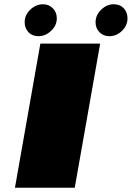

<svg xmlns="http://www.w3.org/2000/svg" viewBox="-20 -879 617 899"><path d="M50 0H330L449 -675H169ZM160.5 -709.5Q192.5 -709.5 219.2 -734.5Q246 -759.5 246 -793.5Q246 -821.5 227.5 -840.2Q209 -859 181.5 -859Q148 -859 121.8 -833.8Q95.5 -808.5 95.5 -774.5Q95.5 -747 113.2 -728.2Q131 -709.5 160.5 -709.5ZM491.5 -709.5Q525.5 -709.5 551.2 -734.5Q577 -759.5 577 -793.5Q577 -821.5 559.5 -840.2Q542 -859 512.5 -859Q480 -859 453.8 -833.8Q427.5 -808.5 427.5 -774.5Q427.5 -747 445.8 -728.2Q464 -709.5 491.5 -709.5Z"/></svg>

Font: Anybody ExtraExpanded Black
Style: Italic
Weight: 900
Width: 8
Italic angle: -10°
Version: Version 1.113;gftools[0.9.25]